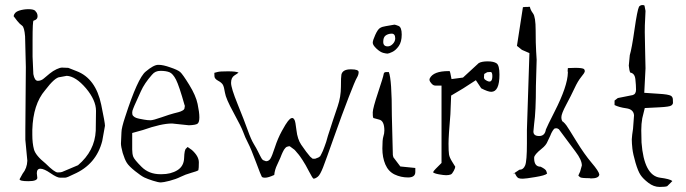

<svg xmlns="http://www.w3.org/2000/svg" viewBox="-20 -697 2683 751"><path d="M107.4 -539.1V-475.6L110.4 -407.2Q115.2 -380.9 127.9 -380.9Q140.6 -380.9 150.9 -389.6Q161.1 -398.4 174.3 -409.2Q187.5 -419.9 201.2 -426.3Q214.8 -432.6 222.7 -432.6L247.1 -431.6Q248 -431.6 279.3 -418.9Q354.5 -390.6 376 -287.1Q390.6 -216.8 390.6 -205.1L379.9 -145.5Q356.4 -53.7 268.6 -15.6Q242.2 -2 234.4 -2H214.8Q203.1 -2 177.7 -19.5Q152.3 -37.1 138.2 -37.1Q124 -37.1 124 -19.5L126 -1Q125 11.7 90.8 11.7Q56.6 11.7 56.6 3.9L68.4 -17.6Q85.9 -39.1 86.9 -68.4L79.1 -150.4V-187.5L81.1 -434.6L78.1 -554.7Q75.2 -590.8 66.4 -596.7Q57.6 -602.5 47.4 -615.2Q37.1 -627.9 33.2 -633.8Q36.1 -649.4 54.2 -655.3Q72.3 -661.1 91.3 -661.1Q110.4 -661.1 117.2 -655.3L124 -646.5Q127 -639.6 127 -633.8Q127 -620.1 111.3 -616.2Q107.4 -615.2 107.4 -539.1ZM106.4 -169.9Q106.4 -136.7 112.8 -112.8Q119.1 -88.9 158.2 -57.6Q193.4 -22.5 205.6 -22.5Q217.8 -22.5 222.7 -24.4L285.2 -50.8Q350.6 -106.4 354.5 -185.5L355.5 -261.7Q355.5 -262.7 355.5 -263.7Q355.5 -304.7 316.4 -351.6Q276.4 -398.4 241.2 -400.4L214.8 -395.5Q195.3 -395.5 156.2 -343.8Q109.4 -289.1 106.4 -189.5Z M497.1 -112.3Q497.1 -95.7 501 -84.5Q504.9 -73.2 533.7 -44.4Q562.5 -15.6 607.4 -15.6H612.3Q648.4 -15.6 673.8 -31.2Q699.2 -46.9 700.2 -79.1Q701.2 -111.3 708 -116.2L713.9 -122.1L730.5 -110.4Q757.8 -85.9 757.8 -62Q757.8 -38.1 755.9 -31.2Q751 -27.3 728 -21Q705.1 -14.6 686.5 -5.4Q668 3.9 643.1 10.3Q618.2 16.6 608.9 16.6Q599.6 16.6 578.1 9.8Q556.6 2.9 544.4 -2.9Q532.2 -8.8 508.3 -27.8Q484.4 -46.9 476.1 -60.1Q467.8 -73.2 460 -98.6Q453.1 -124 453.1 -135.7L455.1 -179.7Q455.1 -196.3 469.7 -240.2Q518.6 -391.6 549.8 -417Q581.1 -443.4 598.6 -443.4Q599.6 -443.4 600.6 -443.4Q618.2 -443.4 645.5 -433.6Q674.8 -423.8 684.6 -415.5Q694.3 -407.2 720.2 -365.2Q746.1 -323.2 752.9 -290.5Q759.8 -257.8 759.8 -238.3Q759.8 -218.8 752.9 -213.4Q746.1 -208 718.8 -207L653.3 -213.9H652.3Q611.3 -213.9 539.1 -188.5L497.1 -176.8ZM702.1 -285.2Q680.7 -361.3 668.5 -385.3Q656.2 -409.2 642.6 -414.6Q628.9 -419.9 607.9 -419.9Q586.9 -419.9 575.2 -405.3L574.2 -404.3Q544.9 -371.1 531.2 -340.3Q517.6 -309.6 512.7 -299.3Q507.8 -289.1 505.9 -284.2Q503.9 -279.3 501.5 -273.4Q499 -267.6 498 -263.7Q497.1 -259.8 497.1 -255.9Q497.1 -252 498 -248.5Q499 -245.1 502 -242.7Q504.9 -240.2 506.8 -238.8Q508.8 -237.3 513.2 -235.8Q517.6 -234.4 519.5 -233.9Q521.5 -233.4 525.9 -232.4Q530.3 -231.4 543.9 -229Q557.6 -226.6 568.4 -226.6Q579.1 -226.6 612.3 -238.3Q645.5 -250 659.2 -253.4Q672.9 -256.8 678.2 -258.3Q683.6 -259.8 687 -261.2Q690.4 -262.7 694.8 -265.1Q699.2 -267.6 701.2 -271.5L703.1 -283.2Z M1009.8 -70.3 1020.5 -66.4Q1031.2 -66.4 1037.6 -76.2Q1043.9 -85.9 1055.2 -120.6Q1066.4 -155.3 1082.5 -184.6Q1098.6 -213.9 1105.5 -222.2Q1112.3 -230.5 1115.7 -232.9Q1119.1 -235.4 1123.5 -235.4Q1127.9 -235.4 1131.8 -228.5Q1135.7 -221.7 1139.6 -187.5Q1143.6 -152.3 1158.2 -130.9Q1173.8 -109.4 1177.7 -103.5L1193.4 -84Q1195.3 -82 1198.2 -80.1Q1201.2 -76.2 1204.1 -76.2H1212.9L1225.6 -81.1L1232.4 -85.9Q1234.4 -89.8 1237.3 -95.2Q1240.2 -100.6 1242.7 -106.4Q1245.1 -112.3 1249 -122.6Q1252.9 -132.8 1255.9 -142.1Q1258.8 -151.4 1262.7 -166Q1267.6 -180.7 1271.5 -192.9Q1275.4 -205.1 1281.7 -224.6Q1288.1 -244.1 1300.8 -281.2Q1313.5 -318.4 1313.5 -357.4Q1313.5 -396.5 1315.4 -405.3Q1320.3 -425.8 1351.6 -425.8Q1352.5 -425.8 1353.5 -425.8Q1382.8 -425.8 1382.8 -415Q1382.8 -404.3 1376 -393.1Q1369.1 -381.8 1343.8 -316.4Q1318.4 -251 1286.6 -161.1Q1254.9 -71.3 1243.7 -42.5Q1232.4 -13.7 1223.6 -6.3Q1214.8 1 1207 2Q1203.1 2 1189 -25.9Q1174.8 -53.7 1163.1 -71.3Q1151.4 -88.9 1147.5 -93.3Q1143.6 -97.7 1141.6 -100.1Q1139.6 -102.5 1136.7 -106Q1133.8 -109.4 1131.8 -111.3L1113.3 -125Q1111.3 -125 1107.9 -124.5Q1104.5 -124 1101.6 -122.6Q1098.6 -121.1 1095.7 -117.7Q1092.8 -114.3 1090.8 -111.3Q1088.9 -108.4 1085.9 -102.1Q1083 -95.7 1081.5 -92.3Q1080.1 -88.9 1076.7 -80.1Q1073.2 -71.3 1064 -52.2Q1054.7 -33.2 1052.7 -12.7Q1029.3 -2 1017.6 -2Q1016.6 -2 1015.6 -2Q1006.8 -2 1003.9 -5.9Q1001 -9.8 981.4 -62.5Q961.9 -115.2 950.2 -137.7Q938.5 -160.2 931.2 -180.7Q923.8 -201.2 893.6 -256.3Q863.3 -311.5 859.9 -334.5Q856.4 -357.4 851.6 -365.7Q846.7 -374 833 -381.3Q819.3 -388.7 818.8 -398.4Q818.4 -408.2 818.4 -412.1Q822.3 -413.1 831.1 -415.5Q839.8 -418 871.6 -418Q903.3 -418 913.1 -413.1Q910.2 -410.2 897 -401.9Q883.8 -393.6 883.8 -373Q883.8 -352.5 909.7 -289.1Q935.5 -225.6 948.7 -188.5Q961.9 -151.4 972.7 -133.8Q983.4 -116.2 988.8 -105Q994.1 -93.8 996.6 -89.4Q999 -85 1002.4 -78.6Q1005.9 -72.3 1009.8 -70.3Z M1495.6 -487.3Q1490.7 -487.3 1479 -490.2Q1467.3 -493.2 1452.6 -506.8Q1438 -520.5 1438 -529.8Q1438 -539.1 1447.8 -560.5Q1457.5 -582 1466.3 -587.4Q1475.1 -592.8 1488.8 -594.7Q1502.4 -596.7 1511.2 -598.6Q1520 -600.6 1522.9 -600.6Q1525.9 -600.6 1538.6 -595.7Q1551.3 -590.8 1551.3 -562Q1551.3 -533.2 1539.6 -516.6Q1527.8 -500 1514.2 -493.7Q1500.5 -487.3 1495.6 -487.3ZM1496.6 -515.6Q1507.3 -515.6 1516.6 -525.4Q1525.9 -535.2 1525.9 -546.9Q1525.9 -566.4 1510.3 -565.4Q1496.6 -564.5 1487.8 -557.6Q1479 -550.8 1479 -533.2Q1479 -515.6 1496.6 -515.6ZM1512.7 -245.1 1516.6 -90.8Q1517.6 -85.9 1518.6 -82L1545.9 -45.9L1604.5 -40V-24.4Q1604.5 -2.9 1576.2 -2.9Q1547.9 -2.9 1523.4 -14.6Q1499 -26.4 1487.3 -53.7Q1475.6 -81.1 1475.6 -116.2Q1475.6 -151.4 1479.5 -163.1Q1483.4 -174.8 1483.4 -186.5Q1483.4 -225.6 1461.9 -229.5L1440.4 -235.4Q1437.5 -241.2 1438 -257.8Q1438.5 -274.4 1459 -335.9Q1479.5 -397.5 1480.5 -406.2Q1481.4 -415 1489.3 -415H1501Q1512.7 -385.7 1512.7 -245.1Z M1873 -394.5Q1873 -388.2 1878.9 -384.3Q1905.8 -366.2 1905.8 -399.4Q1905.8 -416 1898.4 -415.5Q1898.4 -415.5 1885.7 -414.6Q1885.7 -414.6 1874 -407.7Q1874 -407.7 1873 -394.5ZM1841.3 -383.3 1791.5 -351.1 1744.6 -323.2 1741.7 -250Q1734.4 -165 1734.4 -134.8Q1734.4 -104.5 1736.3 -92.8Q1738.3 -81.1 1748 -65.4Q1757.8 -49.8 1760.7 -44.9Q1760.7 -40 1754.9 -28.8Q1748.5 -16.6 1743.2 -14.6Q1735.8 -11.7 1725.1 -11.7Q1715.8 -11.7 1696.8 -15.1Q1677.7 -18.6 1673.8 -23.4Q1676.8 -29.3 1683.6 -36.1L1707 -59.6V-362.3H1682.6Q1674.8 -362.3 1668 -370.1Q1661.1 -377.9 1660.2 -382.3Q1659.2 -386.7 1661.1 -390.6Q1675.3 -418.9 1734.4 -418.9H1738.3Q1740.7 -418.9 1746.1 -387.7L1791 -393.6L1852.5 -450.2Q1864.3 -457 1887.7 -457Q1911.1 -457 1922.4 -449.2Q1933.6 -441.4 1933.6 -405.3Q1933.6 -337.9 1901.4 -337.9Q1888.7 -337.9 1862.3 -351.6Z M2069.3 -78.1Q2069.3 -44.9 2094.7 -44.9Q2114.3 -35.2 2116.7 -28.3Q2119.1 -21.5 2120.1 -17.6H2119.1Q2112.3 -10.7 2073.7 -4.4Q2035.2 2 2024.9 2Q2014.6 2 2008.8 0Q2001 -2.9 1994.1 -19.5Q1987.3 -15.6 1986.3 -15.6Q1986.3 -16.6 2011.7 -33.2H2012.7Q2027.3 -33.2 2034.2 -50.3Q2041 -67.4 2041 -135.7V-188.5L2050.8 -489.3L2021.5 -502Q2007.8 -512.7 2002 -517.6L2025.4 -668.9Q2030.3 -669.9 2036.1 -669.9H2046.9Q2047.9 -669.9 2048.8 -670.9Q2050.8 -670.9 2052.7 -669.9Q2054.7 -658.2 2064.9 -644.5Q2075.2 -630.9 2075.2 -578.1Q2075.2 -525.4 2077.1 -496.1Q2079.1 -466.8 2079.1 -462.9L2076.2 -361.3Q2076.2 -259.8 2069.3 -212.9L2066.4 -182.6Q2066.4 -165 2088.9 -165Q2111.3 -165 2115.2 -190.4Q2120.1 -203.1 2149.4 -260.7Q2200.2 -360.4 2201.2 -413.1V-416L2200.2 -418L2201.2 -430.7L2230.5 -431.6Q2257.8 -431.6 2264.6 -426.8Q2267.6 -421.9 2267.6 -418L2266.6 -416Q2266.6 -412.1 2253.4 -396Q2240.2 -379.9 2227.1 -351.6Q2213.9 -323.2 2194.8 -287.6Q2175.8 -252 2175.8 -238.8Q2175.8 -225.6 2181.6 -220.7H2182.6Q2189.5 -214.8 2195.8 -206.1Q2202.1 -197.3 2233.9 -145.5Q2265.6 -93.8 2293.9 -60.5Q2322.3 -27.3 2324.2 -14.6Q2323.2 1 2290 1Q2289.1 0 2288.1 0Q2252.9 0 2249 -3.9L2242.2 -9.8Q2243.2 -13.7 2249 -25.4L2255.9 -49.8Q2255.9 -71.3 2231.4 -103.5L2166 -191.4Q2160.2 -195.3 2156.7 -195.3Q2153.3 -195.3 2150.9 -194.8Q2148.4 -194.3 2146.5 -191.9Q2144.5 -189.5 2143.1 -187.5Q2141.6 -185.5 2139.2 -181.2Q2136.7 -176.8 2135.7 -174.3Q2134.8 -171.9 2132.3 -166Q2129.9 -160.2 2122.1 -144.5Q2116.2 -128.9 2098.6 -115.2Q2069.3 -91.8 2069.3 -80.1Z M2504.9 -429.7 2500 -334 2557.6 -330.1Q2593.8 -328.1 2604.5 -322.3Q2611.3 -317.4 2611.8 -309.1Q2612.3 -300.8 2612.3 -294.9Q2612.3 -289.1 2605.5 -284.2Q2598.6 -279.3 2559.6 -277.3L2502 -274.4L2492.2 -234.4Q2488.3 -212.9 2488.3 -187.5Q2488.3 -162.1 2489.3 -139.6Q2499 -10.7 2561.5 -2Q2599.6 2.9 2609.4 10.7V11.7L2589.8 31.2Q2583 34.2 2560.1 34.2Q2537.1 34.2 2516.1 18.1Q2495.1 2 2485.4 -12.7Q2475.6 -27.3 2465.8 -60.5Q2456.1 -93.8 2453.6 -115.2Q2451.2 -136.7 2451.2 -152.3Q2452.1 -168 2456.1 -193.4L2460 -246.1Q2458 -269.5 2429.7 -273.4Q2401.4 -277.3 2383.8 -286.1V-303.7L2396.5 -313.5L2455.1 -325.2Q2467.8 -329.1 2467.8 -346.2Q2467.8 -363.3 2465.3 -386.7Q2462.9 -410.2 2445.3 -413.1Q2441.4 -419.9 2439.5 -440.4L2443.4 -481.4Q2451.2 -506.8 2461.9 -582Q2472.7 -657.2 2479.5 -670.9Q2484.4 -676.8 2491.7 -677.2Q2499 -677.7 2501 -674.8L2504.9 -654.3Q2504.9 -641.6 2503.4 -621.1Q2502 -600.6 2502 -571.3Q2502 -542 2503.4 -498.5Q2504.9 -455.1 2504.9 -429.7Z"/></svg>

Font: Drukaatie burti
Style: Thin
Weight: 100
Version: Version 0.14